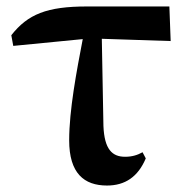

<svg xmlns="http://www.w3.org/2000/svg" viewBox="-20 -558 574 594"><path d="M295 -438 508 -431 504 -538H249C125 -538 66 -514 15 -449L21 -416L236 -437C217 -338 194 -217 194 -124C194 -22 240 16 311 16C367 16 407 -11 431 -68L421 -87C405 -78 388 -73 367 -73C327 -73 303 -96 300 -168Z"/></svg>

Font: Noto Serif CJK JP
Style: Bold
Weight: 700
Designer: Ryoko NISHIZUKA 西塚涼子 (kana & ideographs); Frank Grießhammer (Latin, Greek & Cyrillic); Wenlong ZHANG 张文龙 (bopomofo); San
Foundry: Adobe Systems Incorporated
Version: Version 1.000;PS 1;hotconv 16.6.53;makeotf.lib2.5.65590